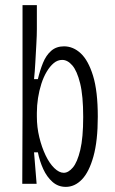

<svg xmlns="http://www.w3.org/2000/svg" viewBox="-20 -718 449 750"><path d="M237 12Q207 12 185 -7.5Q163 -27 149 -57.5Q135 -88 128 -123H113L123 0H67L68 -271V-698H124V-604Q124 -581 122 -546Q120 -511 118 -474Q116 -437 113 -409H128Q136 -443 148 -472.5Q160 -502 180 -519.5Q200 -537 230 -537Q266 -537 295.5 -509.5Q325 -482 343.5 -422Q362 -362 362 -262Q362 -168 345 -107Q328 -46 300 -17Q272 12 237 12ZM229 -43Q247 -43 264.5 -63.5Q282 -84 293.5 -132Q305 -180 305 -261Q305 -344 293 -392.5Q281 -441 262.5 -462.5Q244 -484 223 -484Q205 -484 190 -471.5Q175 -459 162.5 -438Q150 -417 141.5 -390.5Q133 -364 128.5 -335Q124 -306 124 -277V-263Q124 -221 133.5 -182Q143 -143 158 -111.5Q173 -80 192 -61.5Q211 -43 229 -43Z"/></svg>

Font: Bricolage Grotesque Condensed ExtraLight
Style: Regular
Weight: 250
Width: 3
Designer: Mathieu Triay
Foundry: Atelier Triay
Version: Version 1.000;gftools[0.9.30]